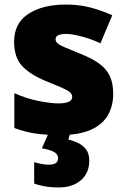

<svg xmlns="http://www.w3.org/2000/svg" viewBox="-20 -583 557 843"><path d="M477 -170Q477 -118 453.5 -77Q430 -36 378.5 -13Q327 10 243 10Q184 10 137.5 3.5Q91 -3 43 -21V-174Q96 -150 150 -139.5Q204 -129 235 -129Q297 -129 297 -157Q297 -169 287 -178Q277 -187 251.5 -198Q226 -209 179 -228Q110 -257 76 -294.5Q42 -332 42 -400Q42 -481 104.5 -522Q167 -563 270 -563Q325 -563 373 -551Q421 -539 473 -516L421 -393Q380 -412 338 -423Q296 -434 271 -434Q224 -434 224 -411Q224 -401 232.5 -393Q241 -385 265 -375Q289 -365 335 -346Q383 -327 414.5 -304.5Q446 -282 461.5 -250.5Q477 -219 477 -170ZM372 123Q372 176 335.5 208Q299 240 238 240Q204 240 176 235Q148 230 130 223V129Q147 134 163 137Q179 140 195 140Q235 140 235 112Q235 95 218.5 85Q202 75 164 68L194 0H289L280 30Q300 34 321.5 44Q343 54 357.5 72.5Q372 91 372 123Z"/></svg>

Font: Noto Sans Myanmar Black
Style: Regular
Weight: 900
Designer: Monotype Design Team
Foundry: Monotype Imaging Inc.
Version: Version 2.107; ttfautohint (v1.8.4.7-5d5b)